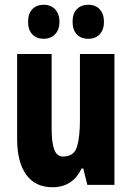

<svg xmlns="http://www.w3.org/2000/svg" viewBox="-20 -777 554 807"><path d="M461 -550V0H347L330 -69H323Q285 10 201 10Q128 10 90 -43Q52 -96 52 -192V-550H197V-237Q197 -178 208 -148.5Q219 -119 245 -119Q291 -119 303.5 -160Q316 -201 316 -274V-550ZM98 -685Q98 -720 116 -738.5Q134 -757 163 -757Q194 -757 212 -737.5Q230 -718 230 -685Q230 -653 212 -633.5Q194 -614 163 -614Q134 -614 116 -632.5Q98 -651 98 -685ZM285 -685Q285 -720 303 -738.5Q321 -757 351 -757Q382 -757 399.5 -737.5Q417 -718 417 -685Q417 -653 399.5 -633.5Q382 -614 351 -614Q320 -614 302.5 -633Q285 -652 285 -685Z"/></svg>

Font: Noto Sans Hebrew ExtraCondensed ExtraBold
Style: Regular
Weight: 800
Width: 2
Designer: Monotype Design Team
Foundry: Monotype Imaging Inc.
Version: Version 2.004; ttfautohint (v1.8.4.7-5d5b)